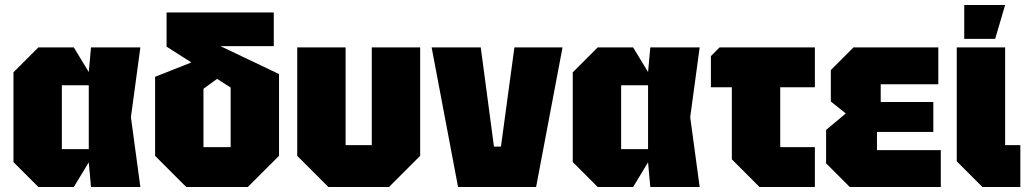

<svg xmlns="http://www.w3.org/2000/svg" viewBox="-20 -750 4127 770"><path d="M134 0 34 -100V-460L134 -560H276L336 -461L345 -560H543L505 -280L543 0H345L336 -99L276 0ZM228 -152H336V-408H228Z M727 0 602 -125V-442L794 -518L876 -452L796 -394V-160H905V-399L648 -563V-700H1078V-565H864L1099 -453V-125L974 0Z M1665 -560V-125L1540 0H1297L1172 -125V-560H1366V-168H1471V-560Z M1817 0 1711 -560H1908L1961 -162H1989L2043 -560H2236L2130 0Z M2377 0 2277 -100V-460L2377 -560H2519L2579 -461L2588 -560H2786L2748 -280L2786 0H2588L2579 -99L2519 0ZM2471 -152H2579V-408H2471Z M2915 -111V-400H2831V-525L2866 -560H3248V-400H3109V-160H3248V0H3026Z M3388 0 3293 -95V-229L3372 -295L3312 -343V-469L3403 -560H3743V-412H3512V-341H3723V-221H3497V-148H3753V0Z M3817 -560H4011V-168H4072V0H3920L3817 -103ZM3847 -594V-730H4011L3971 -594Z"/></svg>

Font: Tektur SemiCondensed ExtraBold
Style: Regular
Weight: 800
Width: 4
Designer: Adam Jagosz
Foundry: Adam Jagosz
Version: Version 1.005;gftools[0.9.30]